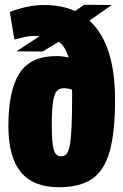

<svg xmlns="http://www.w3.org/2000/svg" viewBox="-20 -771 515 801"><path d="M158 -556 49 -557 145 -620Q135 -621 124 -621Q101 -621 80 -616Q59 -611 40 -606L21 -721Q51 -733 88 -741.5Q125 -750 165 -750Q238 -750 293 -725L331 -751L446 -750L353 -685Q460 -588 460 -354Q460 -219 437.5 -139Q415 -59 364 -24.5Q313 10 226 10Q119 10 67 -53Q15 -116 15 -246Q15 -393 61 -465Q107 -537 215 -537Q241 -537 266 -531Q253 -577 225 -597ZM196 -247Q196 -172 204.5 -145.5Q213 -119 234 -119Q247 -119 256 -127Q265 -135 270.5 -161Q276 -187 278.5 -240.5Q281 -294 281 -384Q281 -392 280 -397Q263 -403 246 -403Q230 -403 219 -393.5Q208 -384 202 -351Q196 -318 196 -247Z"/></svg>

Font: Georama Condensed Black
Style: Regular
Weight: 900
Width: 3
Designer: Jean-Baptiste Levee
Foundry: Production Type
Version: Version 1.000